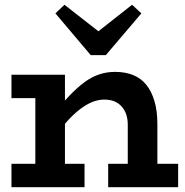

<svg xmlns="http://www.w3.org/2000/svg" viewBox="-20 -784 775 804"><path d="M515 0V-262Q515 -286 508.5 -305Q502 -324 489.5 -338Q477 -352 459 -359.5Q441 -367 417 -367Q391 -367 365.5 -356.5Q340 -346 313.5 -325.5Q287 -305 261 -276Q235 -247 207 -209V-308Q240 -351 271 -383.5Q302 -416 332 -438.5Q362 -461 394 -472Q426 -483 462 -483Q505 -483 538 -469.5Q571 -456 593 -428.5Q615 -401 627 -360Q639 -319 639 -264V0ZM28 0V-98H334V0ZM128 0V-471H252V0ZM28 -373V-471H224V-373ZM433 0V-98H726V0ZM533 -764 572 -728 423 -553H360L212 -728L250 -764L392 -653Z"/></svg>

Font: BioRhyme
Style: Bold
Weight: 700
Designer: Aoife Mooney
Foundry: Aoife Mooney Type
Version: Version 1.600;gftools[0.9.33]